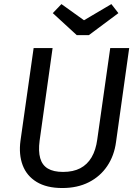

<svg xmlns="http://www.w3.org/2000/svg" viewBox="-20 -930 696 962"><path d="M532.3 -689.1H627.3L561.3 -218.2Q552.3 -150.1 517.3 -98.1Q482.3 -46 425.2 -17Q368.1 12.1 291.9 12.1Q213.7 12.1 163.6 -18.4Q113.5 -49 93.5 -102.5Q73.5 -156 82.5 -224.1L148.5 -689.1H243.5L178.5 -225.2Q171.5 -172.3 181.5 -137.4Q191.4 -102.5 219.8 -85.5Q248.2 -68.6 296 -68.6Q346.8 -68.6 382.1 -87Q417.5 -105.5 438.9 -141.9Q460.3 -178.3 467.3 -231.1ZM400.9 -828.5 538 -909.5 573.2 -864.2 425.1 -753.9H364.6L244.5 -864.2L287.8 -909.5Z"/></svg>

Font: Fira Sans Variable
Style: Italic
Weight: 397
Italic angle: -8°
Designer: Carrois Corporate & Edenspiekermann AG
Foundry: Carrois Corporate GbR & Edenspiekermann AG
Version: Version 4.202